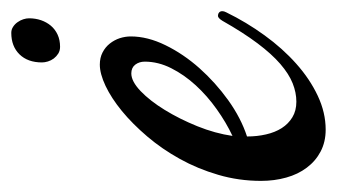

<svg xmlns="http://www.w3.org/2000/svg" viewBox="-183 -436 600 342"><g transform="rotate(-90 117.0 -265.0)"><path d="M266.1 -162.1Q248.5 -126 225.1 -93.8Q201.7 -61.5 174.6 -37.4Q147.5 -13.2 117.4 1Q87.4 15.1 57.1 15.1Q35.2 15.1 18.1 6.1Q1 -2.9 -10.7 -18.6Q-22.5 -34.2 -28.3 -55.2Q-34.2 -76.2 -34.2 -100.1Q-34.2 -139.6 -23.4 -176.3Q-12.7 -212.9 4.9 -244.6Q22.5 -276.4 44.9 -302.7Q67.4 -329.1 90.3 -347.9Q113.3 -366.7 135 -377Q156.7 -387.2 172.9 -387.2Q185.1 -387.2 194.6 -382.3Q204.1 -377.4 210.4 -369.4Q216.8 -361.3 220 -351.6Q223.1 -341.8 223.1 -332Q223.1 -302.2 207.5 -270.3Q191.9 -238.3 166.5 -209.7Q141.1 -181.2 109.4 -158.4Q77.6 -135.7 44.9 -125Q44.9 -106.9 48.6 -91.1Q52.2 -75.2 59.8 -63.2Q67.4 -51.3 79.1 -44.2Q90.8 -37.1 106.9 -37.1Q123 -37.1 139.6 -43.7Q156.2 -50.3 174.1 -65.7Q191.9 -81.1 210.9 -106.4Q230 -131.8 251 -168.9Q255.9 -176.8 259.8 -176.8Q263.2 -176.8 265.6 -174.8Q268.1 -172.9 268.1 -168.9Q268.1 -166 266.1 -162.1ZM157.2 -331.1Q143.1 -331.1 125.7 -314.5Q108.4 -297.9 92.3 -271.7Q76.2 -245.6 63.2 -213.6Q50.3 -181.6 45.9 -150.9Q69.8 -162.1 93.5 -179Q117.2 -195.8 136 -216.3Q154.8 -236.8 166.5 -260Q178.2 -283.2 178.2 -307.1Q178.2 -316.9 172.9 -324Q167.5 -331.1 157.2 -331.1ZM255.4 -513.2Q255.4 -502 252 -491.9Q248.5 -481.9 242.2 -474.4Q235.8 -466.8 226.3 -462.4Q216.8 -458 204.6 -458Q197.8 -458 192.6 -461.2Q187.5 -464.4 183.8 -469.2Q180.2 -474.1 178.5 -479.7Q176.8 -485.4 176.8 -490.2Q176.8 -515.6 191.2 -530.3Q205.6 -544.9 229.5 -544.9Q235.4 -544.9 240.2 -541.7Q245.1 -538.6 248.5 -533.7Q252 -528.8 253.7 -523.4Q255.4 -518.1 255.4 -513.2Z"/></g></svg>

Font: Mervale Script
Style: Regular
Weight: 400
Designer: Astigmatic (AOETI)
Foundry: Astigmatic (AOETI)
Version: Version 1.000